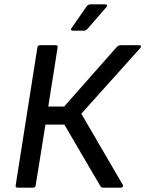

<svg xmlns="http://www.w3.org/2000/svg" viewBox="-20 -863 669 883"><path d="M62 0Q50 0 52 -10L152 -645Q153 -655 164 -655H237Q247 -655 245 -645L202 -373H275L518 -648Q525 -655 535 -655H619Q626 -655 628 -651.5Q630 -648 625 -642L354 -340L544 -14Q547 -9 544.5 -4.5Q542 0 536 0H454Q445 0 441 -8L276 -290H189L144 -10Q142 0 133 0ZM314 -722Q309 -722 307 -725.5Q305 -729 309 -734L378 -833Q385 -843 396 -843H464Q470 -843 472 -839Q474 -835 469 -830L384 -732Q375 -722 367 -722Z"/></svg>

Font: Sofia Sans Medium
Style: Italic
Weight: 500
Italic angle: -9°
Version: Version 4.101